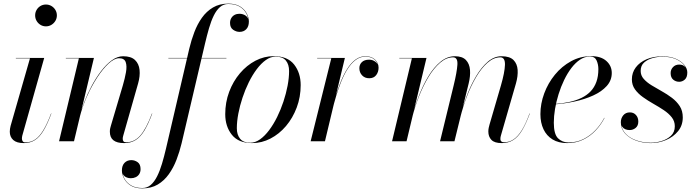

<svg xmlns="http://www.w3.org/2000/svg" viewBox="-20 -780 3840 1060"><path d="M111 10Q72 10 53 -7.2Q34 -24.5 34 -53Q34 -60.5 35.2 -68.8Q36.5 -77 38.5 -85L145.5 -458H67.5V-460H224L103 -31Q102 -27 101.5 -22.8Q101 -18.5 101 -15Q101 -6.5 105.2 -0.2Q109.5 6 120.5 6Q150.5 6 174.2 -10Q198 -26 219.2 -61.2Q240.5 -96.5 262 -153.5L263.5 -153Q242 -95.5 220.5 -59.5Q199 -23.5 173 -6.8Q147 10 111 10ZM233.5 -634.5Q217 -634.5 203.5 -642.8Q190 -651 182 -664.8Q174 -678.5 174 -695Q174 -711.5 182 -725.2Q190 -739 203.5 -747Q217 -755 233.5 -755Q250 -755 263.8 -747Q277.5 -739 285.8 -725.2Q294 -711.5 294 -695Q294 -678.5 285.8 -664.8Q277.5 -651 263.8 -642.8Q250 -634.5 233.5 -634.5Z M665 10Q626 10 606.2 -5.5Q586.5 -21 586.5 -53Q586.5 -64 588.5 -72.2Q590.5 -80.5 592.5 -87L658 -308Q669.5 -347 675.5 -381.2Q681.5 -415.5 674 -437Q666.5 -458.5 637.5 -458.5Q611.5 -458.5 580 -429.8Q548.5 -401 517.2 -353.2Q486 -305.5 460.2 -248Q434.5 -190.5 420 -133H419Q427.5 -170 444.5 -214.8Q461.5 -259.5 485.2 -304.2Q509 -349 537.5 -386.5Q566 -424 597 -446.8Q628 -469.5 660 -469.5Q703.5 -469.5 725.2 -448.8Q747 -428 750.5 -394Q754 -360 742.5 -319.5L660.5 -31.5Q659 -27 658.2 -22.2Q657.5 -17.5 657.5 -13.5Q657.5 -5.5 661.5 0Q665.5 5.5 676.5 5.5Q721.5 5.5 754.2 -31.5Q787 -68.5 819 -153.5L820.5 -153Q799 -95.5 777.2 -59.5Q755.5 -23.5 728.8 -6.8Q702 10 665 10ZM306 0 415.5 -458H343.5V-460H498.5L388.5 0Z M766 260Q725.5 260 700.8 244Q676 228 664.5 205Q653 182 653 161Q653 134 667.5 119Q682 104 705 104Q724 104 740 115.5Q756 127 756 153.5Q756 169.5 748.8 181Q741.5 192.5 729.2 198.2Q717 204 702 204Q691 204 680 200Q669 196 661.5 186.5Q654 177 654 161H655Q655 182 666.2 204.5Q677.5 227 702 242.5Q726.5 258 766 258Q792.5 258 812.2 241Q832 224 847.2 193.8Q862.5 163.5 874.2 124.2Q886 85 896.5 40L1025 -511.5Q1036 -558 1052.8 -602.2Q1069.5 -646.5 1094.8 -682Q1120 -717.5 1156 -738.8Q1192 -760 1240.5 -760Q1281 -760 1306 -744Q1331 -728 1342.5 -705Q1354 -682 1354 -661Q1354 -634 1339.8 -619Q1325.5 -604 1302.5 -604Q1284 -604 1267 -615.8Q1250 -627.5 1250 -653.5Q1250 -668.5 1256.8 -680Q1263.5 -691.5 1275.2 -697.8Q1287 -704 1301.5 -704Q1310.5 -704 1319.5 -701.5Q1328.5 -699 1336 -693.8Q1343.5 -688.5 1348.2 -680.5Q1353 -672.5 1353 -661H1352Q1352 -681 1341 -703.5Q1330 -726 1305.5 -742Q1281 -758 1240.5 -758Q1214 -758 1194.5 -741Q1175 -724 1160.2 -694Q1145.5 -664 1134 -624.5Q1122.5 -585 1112 -540L982.5 11.5Q971.5 57.5 954.5 101.8Q937.5 146 912 181.8Q886.5 217.5 850.8 238.8Q815 260 766 260ZM909.5 -458V-460H1230V-458Z M1372 10Q1296.5 10 1260 -36Q1223.5 -82 1223.5 -149.5Q1223.5 -215 1245.2 -273Q1267 -331 1304.5 -375.2Q1342 -419.5 1390.2 -444.8Q1438.5 -470 1491.5 -470Q1567.5 -470 1603.8 -423.8Q1640 -377.5 1640 -310Q1640 -244.5 1618.2 -186.5Q1596.5 -128.5 1559 -84.2Q1521.5 -40 1473.2 -15Q1425 10 1372 10ZM1362 8Q1389.5 8 1415.8 -10.8Q1442 -29.5 1466 -61.5Q1490 -93.5 1510 -134Q1530 -174.5 1544.8 -219Q1559.5 -263.5 1567.8 -307Q1576 -350.5 1576 -387.5Q1576 -424.5 1558 -446Q1540 -467.5 1501.5 -467.5Q1474.5 -467.5 1448 -448.8Q1421.5 -430 1397.5 -398Q1373.5 -366 1353.5 -325.5Q1333.5 -285 1318.8 -240.5Q1304 -196 1295.8 -152.8Q1287.5 -109.5 1287.5 -72Q1287.5 -35.5 1305.8 -13.8Q1324 8 1362 8Z M1695 0 1809 -458H1731V-460H1884L1774 0ZM1813 -173Q1821.5 -209 1833.5 -249.5Q1845.5 -290 1861.2 -329Q1877 -368 1897 -399.8Q1917 -431.5 1942 -450.5Q1967 -469.5 1997.5 -469.5Q2031.5 -469.5 2050.8 -450.8Q2070 -432 2070 -406.5Q2070 -382.5 2056.8 -365.2Q2043.5 -348 2018.5 -348Q1994 -348 1979 -364Q1964 -380 1964 -403.5Q1964 -424 1978 -437.2Q1992 -450.5 2018 -450.5Q2038.5 -450.5 2053.8 -438Q2069 -425.5 2069 -406.5H2068Q2068 -431 2049.8 -449.2Q2031.5 -467.5 1997.5 -467.5Q1967.5 -467.5 1942.8 -448.5Q1918 -429.5 1898.2 -398Q1878.5 -366.5 1863 -327.8Q1847.5 -289 1835.5 -248.8Q1823.5 -208.5 1815 -173Z M2749.5 10Q2710 10 2693 -7.8Q2676 -25.5 2676 -54Q2676 -65 2678.2 -74.8Q2680.5 -84.5 2682.5 -92L2745.5 -308Q2766.5 -380.5 2767.8 -422Q2769 -463.5 2742 -463.5Q2705.5 -463.5 2671.8 -434Q2638 -404.5 2609.2 -355.8Q2580.5 -307 2558.2 -248.8Q2536 -190.5 2521.5 -133H2519.5Q2534 -190 2556.2 -249.2Q2578.5 -308.5 2608 -358.5Q2637.5 -408.5 2673 -439Q2708.5 -469.5 2749 -469.5Q2794 -469.5 2814.8 -448.8Q2835.5 -428 2837.8 -394Q2840 -360 2828.5 -319.5L2745.5 -32Q2744 -27.5 2743.2 -22.2Q2742.5 -17 2742.5 -11.5Q2742.5 -3.5 2747.8 1Q2753 5.5 2762.5 5.5Q2791 5.5 2815 -10.2Q2839 -26 2860.8 -61Q2882.5 -96 2903.5 -153.5L2905 -153Q2883.5 -95.5 2861.8 -59.5Q2840 -23.5 2813.2 -6.8Q2786.5 10 2749.5 10ZM2144.5 0 2254 -458H2184.5V-460H2334.5L2224.5 0ZM2409.5 0 2484.5 -308Q2502.5 -381.5 2505.2 -422.5Q2508 -463.5 2481 -463.5Q2444.5 -463.5 2410 -434Q2375.5 -404.5 2346 -355.8Q2316.5 -307 2293.5 -248.8Q2270.5 -190.5 2256 -133H2254.5Q2269 -190 2291.8 -249.2Q2314.5 -308.5 2344.8 -358.5Q2375 -408.5 2412 -439Q2449 -469.5 2491.5 -469.5Q2532.5 -469.5 2552.2 -448.8Q2572 -428 2574.8 -394Q2577.5 -360 2567.5 -319.5L2489 0Z M3111.5 10Q3063.5 10 3030.5 -10.2Q2997.5 -30.5 2980.5 -66.5Q2963.5 -102.5 2963.5 -150Q2963.5 -207.5 2984.5 -264.2Q3005.5 -321 3043.5 -367.5Q3081.5 -414 3132.8 -442Q3184 -470 3244 -470Q3298 -470 3327.8 -443.2Q3357.5 -416.5 3357.5 -377Q3357.5 -336 3329.5 -305Q3301.5 -274 3254.8 -252.8Q3208 -231.5 3151.8 -219.5Q3095.5 -207.5 3038.5 -203.5V-205.5Q3084 -208.5 3122.2 -216.8Q3160.5 -225 3190.2 -239.5Q3220 -254 3240.8 -275.8Q3261.5 -297.5 3272.5 -328Q3283.5 -358.5 3283.5 -398.5Q3283.5 -424 3273.8 -446Q3264 -468 3237 -468Q3208.5 -468 3182.8 -451Q3157 -434 3134.8 -404.8Q3112.5 -375.5 3094.5 -338.2Q3076.5 -301 3063.8 -260Q3051 -219 3044.2 -178.5Q3037.5 -138 3037.5 -102.5Q3037.5 -39.5 3060.8 -16.5Q3084 6.5 3119 6.5Q3163.5 6.5 3200.8 -12Q3238 -30.5 3267.2 -61.2Q3296.5 -92 3316 -129.5L3317.5 -129Q3298 -91 3268.2 -59.5Q3238.5 -28 3199.2 -9Q3160 10 3111.5 10Z M3573 10Q3531 10 3493.2 -3.2Q3455.5 -16.5 3431.5 -42.2Q3407.5 -68 3407.5 -105Q3407.5 -127 3420.8 -143.2Q3434 -159.5 3457.5 -159.5Q3478 -159.5 3491 -145.2Q3504 -131 3504 -109Q3504 -86 3489.5 -74Q3475 -62 3456 -62Q3443 -62 3432.2 -66.5Q3421.5 -71 3415 -80.5Q3408.5 -90 3408.5 -105H3409.5Q3409.5 -68 3433 -42.8Q3456.5 -17.5 3494 -4.8Q3531.5 8 3572.5 8Q3600.5 8 3631.2 -1Q3662 -10 3683.8 -30Q3705.5 -50 3705.5 -83Q3705.5 -111 3688.5 -132.5Q3671.5 -154 3644.5 -172Q3617.5 -190 3587 -207.2Q3556.5 -224.5 3529.5 -243.8Q3502.5 -263 3485.5 -286.8Q3468.5 -310.5 3468.5 -342Q3468.5 -379 3490 -407.8Q3511.5 -436.5 3549.5 -452.8Q3587.5 -469 3636.5 -469Q3680.5 -469 3711.2 -455.5Q3742 -442 3758.2 -421.5Q3774.5 -401 3774.5 -380Q3774.5 -353 3760.8 -340.8Q3747 -328.5 3729.5 -328.5Q3711 -328.5 3696.8 -340.2Q3682.5 -352 3682.5 -376.5Q3682.5 -396 3695.8 -409.8Q3709 -423.5 3729.5 -423.5Q3750.5 -423.5 3762 -411.2Q3773.5 -399 3773.5 -380H3772.5Q3772.5 -400.5 3756.8 -420.5Q3741 -440.5 3710.8 -453.8Q3680.5 -467 3636.5 -467Q3611 -467 3583.2 -459.5Q3555.5 -452 3536.2 -435Q3517 -418 3517 -388.5Q3517 -363.5 3533.8 -344.5Q3550.5 -325.5 3577 -309.2Q3603.5 -293 3633.2 -276.5Q3663 -260 3689.5 -240Q3716 -220 3732.8 -194Q3749.5 -168 3749.5 -132Q3749.5 -87.5 3723.5 -55.8Q3697.5 -24 3657 -7Q3616.5 10 3573 10Z"/></svg>

Font: Bodoni Moda 96pt
Style: Italic
Weight: 400
Italic angle: -13°
Version: Version 2.004